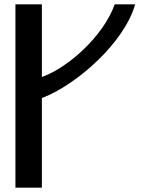

<svg xmlns="http://www.w3.org/2000/svg" viewBox="-20 -880 694 885"><path d="M173 -525.2V-860H51.1V-15H173V-428.1L177.7 -429.9C335.8 -491.3 554.1 -685.1 602.9 -860H508.9C454.6 -709.7 292.9 -570.8 182.6 -528.8Z"/></svg>

Font: Stormning
Style: Light
Weight: 400
Designer: Robert Jablonski, Mew Too
Foundry: Cannot Into Space Fonts
Version: Version 0.90